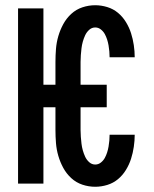

<svg xmlns="http://www.w3.org/2000/svg" viewBox="-20 -702 590 734"><path d="M344 12Q319 12 295 4Q271 -4 252.5 -21Q234 -38 222 -60Q210 -82 203 -106Q196 -130 194 -155Q192 -180 192 -205V-292H146V0H49V-670H146V-378H192V-465Q192 -490 194 -515Q196 -540 203 -564Q210 -588 222 -610Q234 -632 252.5 -649Q271 -666 295 -674Q319 -682 344 -682Q367 -682 390 -675Q413 -668 431 -653Q449 -638 461.5 -617.5Q474 -597 481 -575Q488 -553 491.5 -529.5Q495 -506 495 -483H399Q399 -494 398 -505.5Q397 -517 395 -528.5Q393 -540 389.5 -551Q386 -562 380.5 -572Q375 -582 365.5 -589.5Q356 -597 344 -597Q331 -597 321 -588Q311 -579 305.5 -567Q300 -555 296.5 -542.5Q293 -530 291.5 -517Q290 -504 289 -491Q288 -478 288 -465V-378H388V-292H288V-205Q288 -192 289 -179Q290 -166 291.5 -153Q293 -140 296.5 -127.5Q300 -115 305.5 -103Q311 -91 321 -82Q331 -73 344 -73Q356 -73 365.5 -80.5Q375 -88 380.5 -98Q386 -108 389.5 -119Q393 -130 395 -141.5Q397 -153 398 -164.5Q399 -176 399 -187H495Q495 -164 491.5 -140.5Q488 -117 481 -95Q474 -73 461.5 -52.5Q449 -32 431 -17Q413 -2 390 5Q367 12 344 12Z"/></svg>

Font: Lode Dark
Style: Bold
Weight: 700
Monospace: yes
Designer: Belleve Invis
Foundry: Belleve Invis
Version: Version 29.2.0; ttfautohint (v1.8.3)